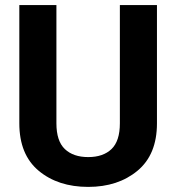

<svg xmlns="http://www.w3.org/2000/svg" viewBox="-20 -731 698 761"><path d="M455.1 -710.9H602.1V-242.2Q602.1 -118.2 524.9 -54.2Q447.8 9.8 329.6 9.8Q210 9.8 133.3 -54.2Q56.6 -118.2 56.6 -242.2V-710.9H203.6V-242.2Q203.6 -171.9 237.1 -140.1Q270.5 -108.4 329.6 -108.4Q388.7 -108.4 421.9 -140.1Q455.1 -171.9 455.1 -242.2Z"/></svg>

Font: RobotoDEMO
Style: Regular
Weight: 400
Designer: Christian Robertson
Foundry: Google
Version: Version 2.136